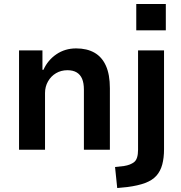

<svg xmlns="http://www.w3.org/2000/svg" viewBox="-20 -755 912 968"><path d="M76 0V-501H194V-403H199Q221 -452 264.5 -481.5Q308 -511 364 -511Q418 -511 456 -489.5Q494 -468 514 -423.5Q534 -379 534 -310V0H403V-303Q403 -336 394 -357.5Q385 -379 366.5 -390Q348 -401 320 -401Q288 -401 262.5 -386Q237 -371 222 -344.5Q207 -318 207 -286V0ZM667 -602V-735H816V-602ZM571 193 560 87 605 82Q638 77 657 61.5Q676 46 676 0V-501H807V-3Q807 41 798 74.5Q789 108 768.5 131Q748 154 712 167.5Q676 181 622 188Z"/></svg>

Font: Nunito Sans 7pt SemiCondensed
Style: Bold
Weight: 700
Width: 4
Designer: Vernon Adams
Foundry: Vernon Adams
Version: Version 3.101;gftools[0.9.27]